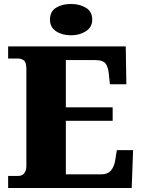

<svg xmlns="http://www.w3.org/2000/svg" viewBox="-20 -948 715 968"><path d="M21 0V-61H72Q92 -61 102.5 -75Q113 -89 113 -110V-599Q113 -634 100 -643.5Q87 -653 70 -653H21V-714H614L617 -523H534L529 -573Q525 -613 511 -629Q497 -645 462 -645H312V-407H548V-339H312V-69H491Q523 -69 539.5 -88.5Q556 -108 561 -141L569 -191H651L644 0ZM338 -770Q293 -770 262.5 -790.5Q232 -811 232 -849Q232 -890 262.5 -909Q293 -928 338 -928Q381 -928 413 -909Q445 -890 445 -849Q445 -811 413 -790.5Q381 -770 338 -770Z"/></svg>

Font: Noto Serif Telugu Black
Style: Regular
Weight: 900
Designer: Jelle Bosma - Monotype Design Team
Foundry: Monotype Imaging Inc.
Version: Version 2.005; ttfautohint (v1.8.4.7-5d5b)